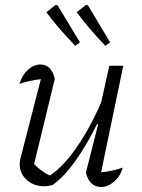

<svg xmlns="http://www.w3.org/2000/svg" viewBox="-20 -745 569 771"><path d="M325 -52 374 -245 370 -247Q325 -157 280 -95Q235 -33 191 -2Q172 3 158 3Q116 3 87.5 -22.5Q59 -48 59 -86Q59 -99 63 -112L144 -427Q97 -422 58 -408Q69 -444 92.5 -465Q116 -486 142 -486Q187 -486 200 -428L117 -86Q148 -55 180 -40Q231 -73 284.5 -148.5Q338 -224 386 -333L419 -481H475L386 -53Q430 -57 473 -72Q463 -37 438 -15.5Q413 6 386 6Q339 6 325 -52ZM282 -561Q243 -602 215.5 -634Q188 -666 166 -696L203 -725L211 -724L301 -575ZM403 -561Q364 -602 337 -634Q310 -666 288 -696L325 -725L333 -724L422 -575Z"/></svg>

Font: Piazzolla Light
Style: Italic
Weight: 300
Italic angle: -11.3°
Designer: Juan Pablo del Peral
Foundry: Huerta Tipografica
Version: Version 1.330